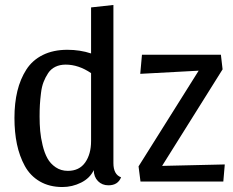

<svg xmlns="http://www.w3.org/2000/svg" viewBox="-20 -730 938 772"><path d="M436 -74.2Q436 -28.3 466.8 -17.1Q454.1 15.1 416 15.1Q390.6 15.1 374 -1.7Q357.4 -18.6 356.9 -45.9Q341.8 -13.7 306.2 4.2Q270.5 22 231 22Q178.7 22 140.1 -0.5Q101.6 -22.9 79.8 -62.7Q58.1 -102.5 48.1 -150.4Q38.1 -198.2 38.1 -255.9Q38.1 -315.4 49.8 -363.8Q61.5 -412.1 85.9 -450.2Q110.4 -488.3 152.3 -509Q194.3 -529.8 251 -529.8Q301.8 -529.8 346.2 -515.1V-700.2L436 -710ZM875 -451.2 631.8 -63 883.8 -68.8 877.9 0H544.9L537.1 -61L778.8 -445.8L543.9 -433.1L550.8 -509.8H868.2ZM346.2 -436Q295.9 -470.2 244.1 -470.2Q220.7 -470.2 202.6 -461.4Q184.6 -452.6 173.6 -436Q162.6 -419.4 155.3 -400.6Q147.9 -381.8 144.8 -355.7Q141.6 -329.6 140.4 -308.8Q139.2 -288.1 139.2 -261.2Q139.2 -231 141.6 -203.6Q144 -176.3 151.4 -145.8Q158.7 -115.2 170.7 -93.5Q182.6 -71.8 203.9 -57.4Q225.1 -43 252.9 -43Q298.8 -43 322.5 -76.7Q346.2 -110.4 346.2 -163.1Z"/></svg>

Font: Sansita Light
Style: Regular
Weight: 300
Designer: Pablo Cosgaya
Foundry: Omnibus-Type
Version: Version 1.006;hotconv 1.0.109;makeotfexe 2.5.65596